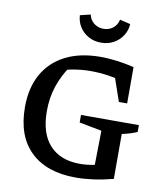

<svg xmlns="http://www.w3.org/2000/svg" viewBox="-95 -964 910 1052"><g transform="rotate(10 359.5 -438.0)"><path d="M398 9Q235 9 146 -77Q57 -163 57 -324Q57 -431 100 -507.5Q143 -584 224 -625Q305 -666 418 -666Q460 -666 508 -660Q556 -654 605 -642L570 -553Q523 -566 475 -573Q427 -580 378 -580Q328 -580 278.5 -571Q229 -562 181 -544L261 -582Q221 -524 200 -460Q179 -396 179 -323Q179 -199 238.5 -134Q298 -69 407 -69Q444 -69 485 -77Q526 -85 573 -100L605 -20Q547 -5 495.5 2Q444 9 398 9ZM488 -20 492 -268 367 -292V-334H689V-296Q671 -288 650 -281.5Q629 -275 605 -270V-20ZM559 -440 489 -643 605 -642V-440ZM405 -743Q367 -743 336 -760Q305 -777 286.5 -806Q268 -835 266 -871L324 -885Q330 -856 352.5 -838Q375 -820 406 -820Q437 -820 459 -838Q481 -856 487 -885L546 -871Q544 -835 525 -806Q506 -777 475.5 -760Q445 -743 405 -743Z"/></g></svg>

Font: Piazzolla 24pt SemiBold
Style: Regular
Weight: 600
Designer: Juan Pablo del Peral
Foundry: Huerta Tipografica
Version: Version 2.005